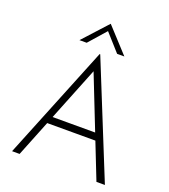

<svg xmlns="http://www.w3.org/2000/svg" viewBox="-165 -1056 1036 1174"><g transform="rotate(20 353.0 -469.0)"><path d="M51 0 351 -741H355L655 0H600L339 -663L373 -682L100 0ZM196 -281H511L525 -235H184ZM451 -779 342 -901 363 -904 253 -779H206L351 -938H352L498 -779Z"/></g></svg>

Font: Josefin Sans Thin Light
Style: Regular
Weight: 300
Version: Version 2.000